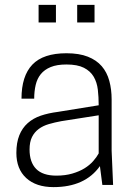

<svg xmlns="http://www.w3.org/2000/svg" viewBox="-20 -757 543 786"><path d="M199 9Q128 9 87.5 -28Q47 -65 47 -131Q47 -173 59 -203Q71 -233 93.5 -253Q116 -273 147 -283.5Q178 -294 217 -299L384 -326Q384 -360 380.5 -390Q377 -420 363.5 -443Q350 -466 323.5 -479.5Q297 -493 252 -493Q213 -493 187.5 -482.5Q162 -472 147 -453.5Q132 -435 126 -409Q120 -383 120 -353H68Q68 -446 112.5 -492.5Q157 -539 252 -539Q304 -539 339.5 -525Q375 -511 396.5 -486Q418 -461 427.5 -426Q437 -391 437 -350V-140L443 0H399L389 -77Q328 9 199 9ZM211 -38Q247 -38 276 -46.5Q305 -55 326 -68Q347 -81 361.5 -97.5Q376 -114 384 -129V-285L231 -261Q204 -256 180 -249Q156 -242 138.5 -229Q121 -216 111 -196Q101 -176 101 -145Q101 -93 128 -65.5Q155 -38 211 -38ZM209 -665H138V-737H209ZM367 -665H296V-737H367Z"/></svg>

Font: Tanohe Sans Light
Style: Regular
Weight: 300
Designer: Village Type and Design LLC & Cristiano Sobral
Foundry: Cooper Hewitt Smithsonian Design Museum
Version: Version 1.00;September 29, 2021;FontCreator 13.0.0.2655 64-b